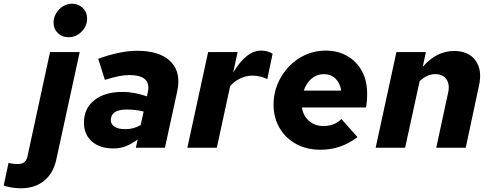

<svg xmlns="http://www.w3.org/2000/svg" viewBox="-152 -797 2647 1036"><path d="M217 -596Q183 -596 160 -618.5Q137 -641 137 -675Q137 -702 151 -725.5Q165 -749 188 -763Q211 -777 237 -777Q271 -777 294.5 -754Q318 -731 318 -697Q318 -656 288 -626Q258 -596 217 -596ZM-40 219Q-63 219 -90.5 214.5Q-118 210 -132 204L-106 82Q-95 85 -83 86.5Q-71 88 -54 88Q-13 88 -4 48L118 -516H278L152 63Q136 138 86 178.5Q36 219 -40 219Z M460 4Q387 4 344 -33.5Q301 -71 301 -135Q301 -212 357 -256.5Q413 -301 510 -301Q543 -301 576.5 -294.5Q610 -288 641 -277L646 -302Q665 -392 545 -392Q495 -392 414 -366L378 -480Q498 -523 588 -523Q711 -523 769 -464.5Q827 -406 804 -303L738 0H581L591 -44Q554 -18 524 -7Q494 4 460 4ZM524 -100Q569 -100 607 -122L623 -195Q582 -206 531 -206Q446 -206 446 -148Q446 -126 466.5 -113Q487 -100 524 -100Z M859 0 971 -516H1130L1106 -405Q1177 -524 1257 -524Q1293 -524 1319 -507L1290 -369Q1280 -377 1256 -383Q1232 -389 1210 -389Q1177 -389 1145 -374Q1113 -359 1090 -333L1018 0Z M1576 11Q1503 11 1446 -20Q1389 -51 1356.5 -106.5Q1324 -162 1324 -233Q1324 -292 1346 -344.5Q1368 -397 1406.5 -437.5Q1445 -478 1496 -501Q1547 -524 1604 -524Q1671 -524 1721.5 -495Q1772 -466 1800.5 -414Q1829 -362 1829 -293Q1829 -249 1823 -217H1477Q1484 -172 1515.5 -144.5Q1547 -117 1593 -117Q1654 -117 1690 -155L1777 -57Q1728 -21 1680 -5Q1632 11 1576 11ZM1487 -308H1689Q1683 -349 1658 -373Q1633 -397 1595 -397Q1558 -397 1529.5 -373Q1501 -349 1487 -308Z M1875 0 1987 -516H2146L2129 -436Q2203 -522 2298 -522Q2376 -522 2413.5 -471Q2451 -420 2433 -337L2361 0H2202L2266 -297Q2276 -341 2257 -369Q2238 -397 2197 -397Q2151 -397 2112 -358L2034 0Z"/></svg>

Font: Red Hat Text
Style: Bold Italic
Weight: 700
Italic angle: -12°
Designer: Pentagram, MCKL
Foundry: Pentagram, MCKL
Version: Version 1.023; ttfautohint (v1.8.3)